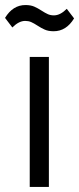

<svg xmlns="http://www.w3.org/2000/svg" viewBox="-42 -742 314 762"><path d="M76 0V-516H152V0ZM171 -618Q150 -618 135.5 -624.5Q121 -631 109 -639Q92 -650 81.5 -654.5Q71 -659 58 -659Q33 -659 7 -633L-22 -671Q9 -722 59 -722Q80 -722 94.5 -715.5Q109 -709 121 -701Q138 -690 148.5 -685.5Q159 -681 172 -681Q197 -681 223 -707L252 -669Q221 -618 171 -618Z"/></svg>

Font: IBM Plex Sans Cond
Style: Regular
Weight: 400
Width: 3
Designer: Mike Abbink, Paul van der Laan, Pieter van Rosmalen
Foundry: Bold Monday
Version: Version 1.3